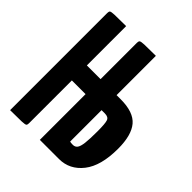

<svg xmlns="http://www.w3.org/2000/svg" viewBox="-193 -825 950 950"><g transform="rotate(45 282.0 -350.0)"><path d="M31 0V-680Q31 -690 35 -694Q39 -698 62.5 -699Q86 -700 143 -700V-425H239V-680Q239 -690 243.5 -694Q248 -698 271 -699Q294 -700 351 -700V-425H380Q470 -425 507 -381Q544 -337 544 -243Q544 -123 495.5 -61.5Q447 0 373 0H239V-320H143V-20Q143 -10 139 -6Q135 -2 111.5 -1Q88 0 31 0ZM372 -98Q387 -98 395.5 -109Q404 -120 407.5 -149Q411 -178 411 -232Q411 -286 405 -303Q399 -320 374 -320H351V-100Q355 -99 359.5 -98.5Q364 -98 372 -98Z"/></g></svg>

Font: Yanone Kaffeesatz
Style: Bold
Weight: 700
Designer: Yanone (Cyrillic: Daniel Pouzeot, Huerta Tipografica, and Cyreal)
Foundry: Yanone
Version: Version 2.003